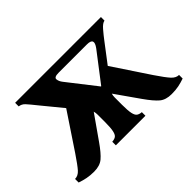

<svg xmlns="http://www.w3.org/2000/svg" viewBox="-97 -658 872 872"><g transform="rotate(-45 339.0 -222.5)"><path d="M90 15Q65 15 45 11Q25 7 5 0V-23Q25 -23 41 -41Q57 -59 88 -105L204 -279L126 -374Q98 -409 86 -422Q74 -435 57 -437V-460H608V-437Q594 -435 576 -414Q558 -393 543 -373L473 -281L590 -105Q621 -59 637.5 -41Q654 -23 673 -23V0Q653 7 633.5 11Q614 15 588 15Q551 15 529.5 -3Q508 -21 477 -65L397 -179Q394 -169 394 -157V-110Q394 -73 398 -54.5Q402 -36 411 -30Q420 -24 434 -23V0H244V-23Q259 -24 267.5 -30Q276 -36 280 -54.5Q284 -73 284 -110V-157Q284 -169 281 -179L201 -65Q171 -22 149 -3.5Q127 15 90 15ZM385 -237H387L492 -374Q524 -417 475 -417H293Q264 -417 265 -403Q266 -389 278 -374Z"/></g></svg>

Font: Bona Nova SC
Style: Bold
Weight: 700
Designer: Mateusz Machalski
Foundry: Capitalics
Version: Version 4.001; ttfautohint (v1.8.4.7-5d5b)